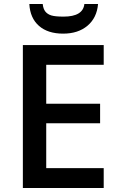

<svg xmlns="http://www.w3.org/2000/svg" viewBox="-20 -939 598 959"><path d="M498 -99.1V0H94.2V-713.9H498V-615.2H210.9V-420.9H480V-323.2H210.9V-99.1ZM295.4 -771Q218.8 -771 174.6 -809.8Q130.4 -848.6 126.5 -918.9H193.4Q195.8 -895 206.5 -881.3Q217.3 -867.7 236.8 -861.8Q256.3 -856 297.4 -856Q394.5 -856 401.4 -918.9H469.7Q463.9 -850.1 417 -810.5Q370.1 -771 295.4 -771Z"/></svg>

Font: Open Sans
Style: SemiBold
Weight: 600
Foundry: Ascender Corporation
Version: Version 1.10